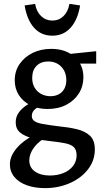

<svg xmlns="http://www.w3.org/2000/svg" viewBox="-20 -681 531 990"><path d="M212 289Q160 289 119 274.5Q78 260 54.5 232Q31 204 31 166Q31 119 75.5 72.5Q120 26 209 -8L233 18Q181 45 156 78.5Q131 112 131 146Q131 183 160.5 203.5Q190 224 237 224Q275 224 306.5 211.5Q338 199 356.5 175Q375 151 375 120Q375 91 360 77Q345 63 312 57Q279 51 227 45Q185 41 146.5 31.5Q108 22 84.5 3Q61 -16 61 -50Q61 -77 75 -98Q89 -119 114 -136.5Q139 -154 173 -170L200 -142Q181 -134 162.5 -119.5Q144 -105 144 -83Q144 -66 157.5 -56.5Q171 -47 201.5 -41.5Q232 -36 281 -30Q333 -25 375.5 -15Q418 -5 443.5 18.5Q469 42 469 89Q469 147 433.5 192.5Q398 238 339.5 263.5Q281 289 212 289ZM225 -119Q174 -119 136 -138.5Q98 -158 77 -191Q56 -224 56 -267Q56 -315 81.5 -351.5Q107 -388 149 -408.5Q191 -429 244 -429Q318 -429 364 -388.5Q410 -348 410 -283Q410 -236 386.5 -199Q363 -162 321.5 -140.5Q280 -119 225 -119ZM240 -185Q265 -185 283.5 -195Q302 -205 312 -224Q322 -243 322 -267Q322 -310 296 -337Q270 -364 228 -364Q191 -364 168.5 -341.5Q146 -319 146 -279Q146 -251 158 -230Q170 -209 191.5 -197Q213 -185 240 -185ZM313 -353 302 -399 476 -417V-353ZM250 -497Q192 -497 155.5 -538Q119 -579 107 -653L161 -661Q168 -621 192 -598Q216 -575 250 -575Q284 -575 307.5 -598Q331 -621 338 -661L393 -653Q381 -579 344 -538Q307 -497 250 -497Z"/></svg>

Font: Ysabeau Office SemiBold
Style: Regular
Weight: 600
Designer: Christian Thalmann (Catharsis Fonts)
Version: Version 2.001;gftools[0.9.30]; featfreeze: tnum,lnum,ss02